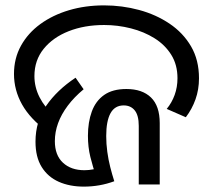

<svg xmlns="http://www.w3.org/2000/svg" viewBox="-20 -686 792 714"><path d="M292 8Q239 8 198.5 -10Q158 -28 135 -65Q112 -102 112 -159Q112 -235 152 -293Q192 -351 261 -397L291 -354Q256 -325 232 -293Q208 -261 196 -228Q184 -195 184 -161Q184 -109 214 -81Q244 -53 294 -53Q311 -53 328 -56.5Q345 -60 361 -69L339 -25Q325 -66 316 -102.5Q307 -139 307 -181Q307 -232 321.5 -271.5Q336 -311 367.5 -333Q399 -355 450 -355Q509 -355 541.5 -323.5Q574 -292 574 -228V0H496V-218Q496 -257 481 -275.5Q466 -294 440 -294Q407 -294 391 -265Q375 -236 375 -180Q375 -151 379 -121.5Q383 -92 390 -64.5Q397 -37 405 -12Q378 -2 349.5 3Q321 8 292 8ZM156 -197Q92 -244 62 -297.5Q32 -351 32 -411Q32 -469 58 -516Q84 -563 130 -596.5Q176 -630 236.5 -648Q297 -666 367 -666Q434 -666 497 -649Q560 -632 610.5 -598Q661 -564 690.5 -513.5Q720 -463 720 -395Q720 -353 707 -316.5Q694 -280 671 -250L600 -281Q619 -304 629.5 -333Q640 -362 640 -395Q640 -445 617 -482Q594 -519 555 -543.5Q516 -568 467 -580.5Q418 -593 367 -593Q294 -593 235.5 -570Q177 -547 142.5 -504.5Q108 -462 108 -403Q108 -362 127 -324.5Q146 -287 183 -254L156 -197Z"/></svg>

Font: uoriya05
Style: Book
Weight: 400
Designer: Jelle Bosma - Monotype Design Team
Foundry: Monotype Imaging Inc.
Version: Version 2.003